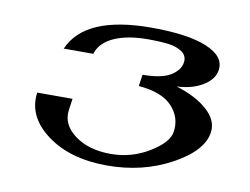

<svg xmlns="http://www.w3.org/2000/svg" viewBox="-61 -584 872 669"><g transform="rotate(10 375.0 -250.0)"><path d="M424.8 -500Q553.7 -500 620.6 -472.2Q687.5 -444.3 680.7 -395.5Q675.8 -361.3 637.7 -338.4Q599.6 -315.4 545.9 -313.5Q618.2 -291 657.7 -254.9Q697.3 -218.8 691.4 -176.8Q682.6 -110.4 581.5 -55.2Q480.5 0 354.5 0Q223.6 0 141.6 -61Q59.6 -122.1 71.3 -208H196.3L190.4 -167Q183.6 -115.2 232.9 -78.6Q282.2 -42 360.4 -42Q433.6 -42 496.1 -80.1Q558.6 -118.2 563.5 -156.2Q571.3 -207 535.2 -246.1Q499 -285.2 416 -292L421.9 -333Q488.3 -333 520.5 -352.5Q552.7 -372.1 556.6 -400.4Q559.6 -423.8 541 -437Q522.5 -450.2 493.7 -454.1Q464.8 -458 418.9 -458Q347.7 -458 300.3 -437Q252.9 -416 240.2 -375H135.7Q189.5 -500 424.8 -500Z"/></g></svg>

Font: okolaks
Style: BoldItalic
Weight: 600
Width: 8
Italic angle: -8°
Version: Version 000.6.0